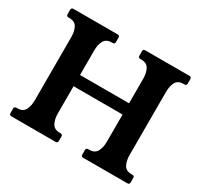

<svg xmlns="http://www.w3.org/2000/svg" viewBox="-139 -841 1069 1021"><g transform="rotate(30 395.0 -330.0)"><path d="M686 -136Q686 -102 698.5 -77.5Q711 -53 745 -53H751Q764 -53 764 -40V-13Q764 0 751 0H480Q467 0 467 -13V-40Q467 -53 480 -53H486Q520 -53 533 -77.5Q546 -102 546 -136V-304H245V-136Q245 -102 258 -77.5Q271 -53 304 -53H310Q323 -53 323 -40V-13Q323 0 310 0H40Q26 0 26 -13V-40Q26 -53 40 -53H45Q79 -53 91.5 -77.5Q104 -102 104 -136V-524Q104 -559 91.5 -583Q79 -607 45 -607H40Q26 -607 26 -620V-647Q26 -660 40 -660H310Q323 -660 323 -647V-620Q323 -607 310 -607H304Q271 -607 258 -583Q245 -559 245 -524V-373H546V-524Q546 -559 533 -583Q520 -607 486 -607H480Q467 -607 467 -620V-647Q467 -660 480 -660H751Q764 -660 764 -647V-620Q764 -607 751 -607H745Q711 -607 698.5 -583Q686 -559 686 -524Z"/></g></svg>

Font: Young Serif
Style: Regular
Weight: 400
Designer: Bastien Sozeau
Foundry: NBR — Bastien Sozeau
Version: Version 3.004; ttfautohint (v1.8.4.7-5d5b);gftools[0.9.33]